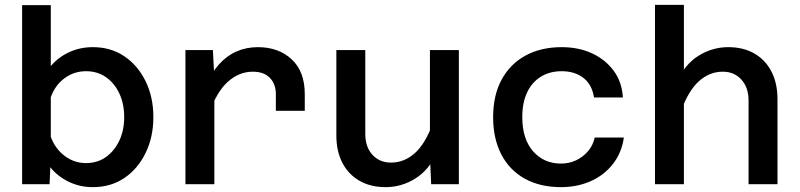

<svg xmlns="http://www.w3.org/2000/svg" viewBox="-20 -758 3290 790"><path d="M362 -564Q436 -564 491.5 -526.5Q547 -489 579 -424Q611 -359 611 -276Q611 -194 579 -128.5Q547 -63 491.5 -25.5Q436 12 362 12Q308 12 262 -10.5Q216 -33 187 -70L184 0H71V-737H189V-486Q219 -522 264 -543Q309 -564 362 -564ZM334 -87Q381 -87 416 -112Q451 -137 471 -179.5Q491 -222 491 -276Q491 -331 471 -373.5Q451 -416 416 -440.5Q381 -465 334 -465Q285 -465 246 -436.5Q207 -408 189 -358V-195Q207 -146 246 -116.5Q285 -87 334 -87Z M1115 -302V-371Q1115 -412 1090.5 -437.5Q1066 -463 1020 -463Q964 -463 918 -422Q872 -381 841 -293L826 -405Q849 -457 880.5 -492.5Q912 -528 952.5 -546Q993 -564 1041 -564Q1126 -564 1180 -514Q1234 -464 1234 -371V-302ZM743 0V-552H856L862 -435V0Z M1483 -552V-207Q1483 -153 1512.5 -121Q1542 -89 1589 -89Q1643 -89 1686.5 -127.5Q1730 -166 1761 -251L1779 -132Q1746 -59 1689 -23.5Q1632 12 1567 12Q1504 12 1458.5 -14.5Q1413 -41 1388.5 -88.5Q1364 -136 1364 -200V-552ZM1868 -552V0H1754L1749 -116V-552Z M2288 12Q2202 12 2139 -23Q2076 -58 2042.5 -123Q2009 -188 2009 -276Q2009 -366 2044 -430.5Q2079 -495 2142.5 -529.5Q2206 -564 2291 -564Q2361 -564 2416 -538.5Q2471 -513 2505 -467Q2539 -421 2543 -357H2424Q2416 -410 2380.5 -437.5Q2345 -465 2291 -465Q2242 -465 2205.5 -442.5Q2169 -420 2149 -378Q2129 -336 2129 -276Q2129 -186 2173.5 -135.5Q2218 -85 2288 -85Q2322 -85 2350.5 -98.5Q2379 -112 2399.5 -136Q2420 -160 2427 -192H2547Q2538 -130 2502.5 -84Q2467 -38 2411.5 -13Q2356 12 2288 12Z M3060 0V-344Q3060 -398 3030.5 -430.5Q3001 -463 2954 -463Q2900 -463 2856.5 -424.5Q2813 -386 2782 -301L2764 -419Q2797 -493 2854 -528.5Q2911 -564 2976 -564Q3039 -564 3084.5 -537.5Q3130 -511 3154.5 -463Q3179 -415 3179 -351V0ZM2675 0V-738H2794V0Z"/></svg>

Font: Azeret Mono Thin Medium
Style: Regular
Weight: 500
Version: Version 1.002